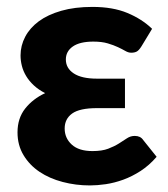

<svg xmlns="http://www.w3.org/2000/svg" viewBox="-20 -544 498 570"><path d="M400 -406.5Q392.5 -394.5 386 -391Q379.5 -387.5 369.5 -387.5Q361 -387.5 352 -392.8Q343 -398 330.2 -404Q317.5 -410 300 -415.2Q282.5 -420.5 257 -420.5Q217 -420.5 196.2 -406Q175.5 -391.5 175.5 -367.5Q175.5 -341.5 199 -326Q222.5 -310.5 268 -310.5H351V-223H268Q216.5 -223 194.2 -207Q172 -191 172 -162.5Q172 -134 193 -114.8Q214 -95.5 254.5 -95.5Q283 -95.5 301.2 -102.5Q319.5 -109.5 333 -118Q346.5 -126.5 357 -133.5Q367.5 -140.5 380 -140.5Q397 -140.5 405 -128.5L445 -78.5Q423 -53 397.5 -36.5Q372 -20 345.8 -10.5Q319.5 -1 294 2.8Q268.5 6.5 247 6.5Q205 6.5 166 -3.8Q127 -14 97.2 -34Q67.5 -54 49.8 -83.5Q32 -113 32 -151Q32 -193 54.8 -221.8Q77.5 -250.5 114 -267.5Q94.5 -277.5 80.5 -290.5Q66.5 -303.5 57.8 -318Q49 -332.5 45 -348.2Q41 -364 41 -379.5Q41 -408.5 54.8 -434.8Q68.5 -461 95.2 -480.8Q122 -500.5 162 -512Q202 -523.5 254.5 -523.5Q315 -523.5 358.2 -505.5Q401.5 -487.5 431.5 -458.5Z"/></svg>

Font: Lato Heavy
Style: Regular
Weight: 800
Designer: Lukasz Dziedzic
Foundry: tyPoland Lukasz Dziedzic
Version: Version 2.007; 2014-02-27